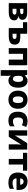

<svg xmlns="http://www.w3.org/2000/svg" viewBox="2416 -3016 839 5712"><g transform="rotate(90 2836.0 -159.5)"><path d="M569 -406Q569 -362 542.5 -330Q516 -298 462 -289V-285Q520 -278 553 -245Q586 -212 586 -161Q586 -116 563 -79.5Q540 -43 485.5 -21.5Q431 0 338 0H72V-549H338Q448 -549 508.5 -515.5Q569 -482 569 -406ZM400 -388Q400 -435 333 -435H241V-339H321Q400 -339 400 -388ZM414 -174Q414 -201 394 -215Q374 -229 329 -229H241V-113H329Q369 -113 391.5 -128Q414 -143 414 -174Z M983 -549V-344H1069Q1197 -344 1252 -302Q1307 -260 1307 -179Q1307 -124 1283 -84Q1259 -44 1205.5 -22Q1152 0 1062 0H815V-423H640V-549ZM1052 -231H983V-113H1054Q1093 -113 1115.5 -127.5Q1138 -142 1138 -173Q1138 -202 1118 -216.5Q1098 -231 1052 -231Z M1922 -549V0H1753V-423H1581V0H1412V-549Z M2386 -559Q2478 -559 2533 -486.5Q2588 -414 2588 -276Q2588 -182 2561 -118.5Q2534 -55 2487.5 -22.5Q2441 10 2381 10Q2322 10 2288.5 -11Q2255 -32 2235 -57H2228Q2231 -38 2233 -17Q2235 4 2235 28V240H2066V-549H2203L2227 -479H2235Q2256 -511 2292 -535Q2328 -559 2386 -559ZM2327 -426Q2276 -426 2256 -392.5Q2236 -359 2235 -292V-277Q2235 -204 2255 -165Q2275 -126 2329 -126Q2416 -126 2416 -278Q2416 -355 2394 -390.5Q2372 -426 2327 -426Z M3215 -276Q3215 -138 3142.5 -64Q3070 10 2944 10Q2866 10 2805.5 -23.5Q2745 -57 2710.5 -120.5Q2676 -184 2676 -276Q2676 -412 2748.5 -485.5Q2821 -559 2947 -559Q3025 -559 3085.5 -526Q3146 -493 3180.5 -430Q3215 -367 3215 -276ZM2847 -276Q2847 -199 2870 -159.5Q2893 -120 2946 -120Q2998 -120 3021 -159.5Q3044 -199 3044 -276Q3044 -352 3021 -390.5Q2998 -429 2945 -429Q2893 -429 2870 -390.5Q2847 -352 2847 -276Z M3567 10Q3443 10 3373 -57.5Q3303 -125 3303 -272Q3303 -372 3338.5 -435.5Q3374 -499 3437 -529Q3500 -559 3581 -559Q3635 -559 3678.5 -548Q3722 -537 3756 -520L3707 -393Q3672 -408 3642 -416.5Q3612 -425 3581 -425Q3530 -425 3502 -387Q3474 -349 3474 -273Q3474 -196 3503 -160.5Q3532 -125 3582 -125Q3626 -125 3664.5 -137.5Q3703 -150 3738 -173V-35Q3704 -13 3664 -1.5Q3624 10 3567 10Z M4015 -334Q4015 -311 4013.5 -280.5Q4012 -250 4010 -222Q4008 -194 4006 -180L4238 -549H4431V0H4273V-210Q4273 -236 4274.5 -266.5Q4276 -297 4278 -324.5Q4280 -352 4281 -370L4049 0H3857V-549H4015Z M5056 -423H4875V0H4707V-423H4526V-549H5056Z M5378 -559Q5494 -559 5562 -495.5Q5630 -432 5630 -309V-231H5283Q5285 -177 5318 -145Q5351 -113 5412 -113Q5464 -113 5507.5 -123Q5551 -133 5597 -155V-30Q5556 -9 5510.5 0.5Q5465 10 5398 10Q5315 10 5250.5 -20Q5186 -50 5149.5 -112.5Q5113 -175 5113 -271Q5113 -368 5146 -432Q5179 -496 5238.5 -527.5Q5298 -559 5378 -559ZM5381 -442Q5342 -442 5316.5 -417.5Q5291 -393 5286 -340H5475Q5474 -383 5451 -412.5Q5428 -442 5381 -442Z"/></g></svg>

Font: Noto Sans ExtraBold
Style: Regular
Weight: 800
Designer: Monotype Design Team
Foundry: Monotype Imaging Inc.
Version: Version 2.007